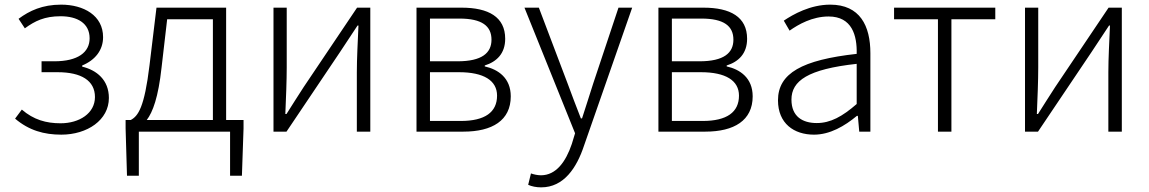

<svg xmlns="http://www.w3.org/2000/svg" viewBox="-20 -567 4951 827"><path d="M244 13C356 13 449 -50 449 -145C449 -223 396 -265 334 -280V-285C390 -308 424 -351 424 -407C424 -500 341 -547 243 -547C163 -547 107 -521 60 -486L87 -445C131 -477 172 -497 241 -497C313 -497 366 -467 366 -402C366 -342 316 -303 214 -303H159V-256H228C330 -256 389 -220 389 -149C389 -79 322 -36 241 -36C179 -36 125 -51 74 -95L45 -56C105 -5 170 13 244 13Z M578 0H971V190H1022L1029 -14V-50H954V-534H654L624 -286C602 -104 575 -67 543 -50H521V-14L527 190H578ZM612 -50C638 -84 662 -148 676 -277L700 -484H897V-50Z M1158 0H1214L1444 -342C1466 -375 1498 -424 1520 -457H1524C1521 -387 1517 -315 1517 -256V0H1575V-534H1518L1288 -192C1267 -159 1235 -110 1214 -76H1209C1212 -147 1215 -219 1215 -277V-534H1158Z M1774 0H1976C2100 0 2180 -48 2180 -152C2180 -231 2126 -268 2068 -281V-285C2119 -301 2156 -336 2156 -400C2156 -494 2084 -534 1968 -534H1774ZM1832 -303V-487H1959C2056 -487 2097 -455 2097 -396C2097 -339 2056 -303 1951 -303ZM1832 -46V-256H1957C2064 -256 2121 -220 2121 -155C2121 -84 2069 -46 1965 -46Z M2311 240C2409 240 2464 155 2495 62L2703 -534H2644L2535 -207C2520 -161 2503 -105 2487 -57H2482C2463 -105 2442 -161 2425 -207L2301 -534H2239L2457 7L2443 53C2417 130 2375 188 2310 188C2295 188 2278 184 2267 180L2255 229C2270 236 2290 240 2311 240Z M2816 0H3018C3142 0 3222 -48 3222 -152C3222 -231 3168 -268 3110 -281V-285C3161 -301 3198 -336 3198 -400C3198 -494 3126 -534 3010 -534H2816ZM2874 -303V-487H3001C3098 -487 3139 -455 3139 -396C3139 -339 3098 -303 2993 -303ZM2874 -46V-256H2999C3106 -256 3163 -220 3163 -155C3163 -84 3111 -46 3007 -46Z M3486 13C3555 13 3618 -24 3671 -68H3675L3681 0H3729V-338C3729 -456 3684 -547 3556 -547C3470 -547 3396 -505 3356 -478L3381 -435C3419 -462 3479 -496 3549 -496C3650 -496 3672 -414 3670 -335C3436 -309 3331 -252 3331 -135C3331 -35 3400 13 3486 13ZM3498 -37C3438 -37 3389 -64 3389 -138C3389 -219 3460 -269 3670 -292V-119C3608 -65 3557 -37 3498 -37Z M4020 0H4078V-484H4267V-534H3831V-484H4020Z M4395 0H4451L4681 -342C4703 -375 4735 -424 4757 -457H4761C4758 -387 4754 -315 4754 -256V0H4812V-534H4755L4525 -192C4504 -159 4472 -110 4451 -76H4446C4449 -147 4452 -219 4452 -277V-534H4395Z"/></svg>

Font: GenYoGothic2 TW L
Style: Regular
Weight: 300
Version: Version 2.100;PS 2.1;hotconv 16.6.51;makeotf.lib2.5.65220 DE